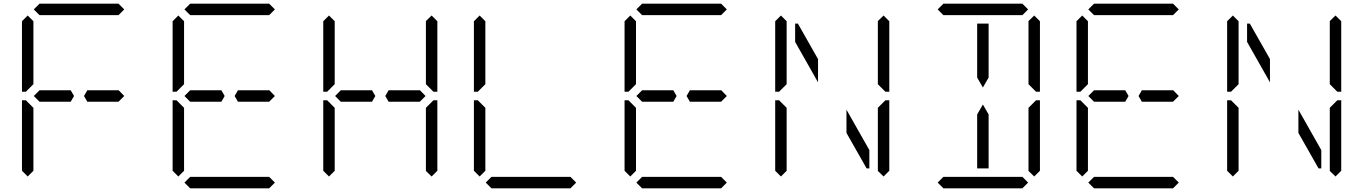

<svg xmlns="http://www.w3.org/2000/svg" viewBox="-20 -1020 7384 1040"><path d="M163 -969 194 -1000H622L653 -969L622 -938H620H439H377H196H194ZM207 -469H194L163 -500L194 -531H207H331H355H363L381 -500L363 -469H355H331ZM130 -64 99 -95V-477H120L130 -467L161 -436V-125V-108V-95ZM130 -533 120 -523H99V-905L130 -936L161 -905V-892V-564ZM609 -531H623L653 -500L622 -469H609H485H461H453L435 -500L453 -531H461H485Z M979 -969 1010 -1000H1438L1469 -969L1438 -938H1436H1255H1193H1012H1010ZM1023 -469H1010L979 -500L1010 -531H1023H1147H1171H1179L1197 -500L1179 -469H1171H1147ZM1469 -31 1438 0H1010L979 -31L1010 -62H1012H1193H1255H1436H1438ZM946 -64 915 -95V-477H936L946 -467L977 -436V-125V-108V-95ZM946 -533 936 -523H915V-905L946 -936L977 -905V-892V-564ZM1425 -531H1439L1469 -500L1438 -469H1425H1301H1277H1269L1251 -500L1269 -531H1277H1301Z M1839 -469H1826L1795 -500L1826 -531H1839H1963H1987H1995L2013 -500L1995 -469H1987H1963ZM2287 -436 2328 -477H2349V-95L2318 -64L2287 -94ZM2318 -936 2349 -905V-523H2328L2287 -564V-906ZM1762 -64 1731 -95V-477H1752L1762 -467L1793 -436V-125V-108V-95ZM1762 -533 1752 -523H1731V-905L1762 -936L1793 -905V-892V-564ZM2241 -531H2255L2285 -500L2254 -469H2241H2117H2093H2085L2067 -500L2085 -531H2093H2117Z M3101 -31 3070 0H2642L2611 -31L2642 -62H2644H2825H2887H3068H3070ZM2578 -64 2547 -95V-477H2568L2578 -467L2609 -436V-125V-108V-95ZM2578 -533 2568 -523H2547V-905L2578 -936L2609 -905V-892V-564Z M3427 -969 3458 -1000H3886L3917 -969L3886 -938H3884H3703H3641H3460H3458ZM3471 -469H3458L3427 -500L3458 -531H3471H3595H3619H3627L3645 -500L3627 -469H3619H3595ZM3917 -31 3886 0H3458L3427 -31L3458 -62H3460H3641H3703H3884H3886ZM3394 -64 3363 -95V-477H3384L3394 -467L3425 -436V-125V-108V-95ZM3394 -533 3384 -523H3363V-905L3394 -936L3425 -905V-892V-564ZM3873 -531H3887L3917 -500L3886 -469H3873H3749H3725H3717L3699 -500L3717 -531H3725H3749Z M4411 -700V-574L4287 -793V-892H4302ZM4565 -300V-426L4689 -207V-108H4674ZM4735 -436 4776 -477H4797V-95L4766 -64L4735 -94ZM4766 -936 4797 -905V-523H4776L4735 -564V-906ZM4210 -64 4179 -95V-477H4200L4210 -467L4241 -436V-125V-108V-95ZM4210 -533 4200 -523H4179V-905L4210 -936L4241 -905V-892V-564Z M5059 -969 5090 -1000H5518L5549 -969L5518 -938H5516H5335H5273H5092H5090ZM5335 -382V-108H5273V-382V-400L5304 -454L5335 -400ZM5273 -892H5335V-618V-600L5304 -546L5273 -600V-618ZM5549 -31 5518 0H5090L5059 -31L5090 -62H5092H5273H5335H5516H5518ZM5551 -436 5592 -477H5613V-95L5582 -64L5551 -94ZM5582 -936 5613 -905V-523H5592L5551 -564V-906Z M5875 -969 5906 -1000H6334L6365 -969L6334 -938H6332H6151H6089H5908H5906ZM5919 -469H5906L5875 -500L5906 -531H5919H6043H6067H6075L6093 -500L6075 -469H6067H6043ZM6365 -31 6334 0H5906L5875 -31L5906 -62H5908H6089H6151H6332H6334ZM5842 -64 5811 -95V-477H5832L5842 -467L5873 -436V-125V-108V-95ZM5842 -533 5832 -523H5811V-905L5842 -936L5873 -905V-892V-564ZM6321 -531H6335L6365 -500L6334 -469H6321H6197H6173H6165L6147 -500L6165 -531H6173H6197Z M6859 -700V-574L6735 -793V-892H6750ZM7013 -300V-426L7137 -207V-108H7122ZM7183 -436 7224 -477H7245V-95L7214 -64L7183 -94ZM7214 -936 7245 -905V-523H7224L7183 -564V-906ZM6658 -64 6627 -95V-477H6648L6658 -467L6689 -436V-125V-108V-95ZM6658 -533 6648 -523H6627V-905L6658 -936L6689 -905V-892V-564Z"/></svg>

Font: DSEG14 Classic Mini
Style: Light
Weight: 300
Designer: Keshikan(Twitter:@keshinomi_88pro)
Version: Version 0.46